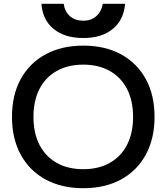

<svg xmlns="http://www.w3.org/2000/svg" viewBox="-20 -980 876 1010"><path d="M418 10Q304 10 219.5 -36Q135 -82 89 -166.5Q43 -251 43 -365Q43 -480 89 -564Q135 -648 219.5 -694Q304 -740 418 -740Q533 -740 617 -694Q701 -648 747 -564Q793 -480 793 -365Q793 -251 747 -166.5Q701 -82 617 -36Q533 10 418 10ZM418 -90Q499 -90 558 -123.5Q617 -157 648.5 -218.5Q680 -280 680 -365Q680 -450 648.5 -511.5Q617 -573 558 -606.5Q499 -640 418 -640Q337 -640 278 -606.5Q219 -573 187.5 -511.5Q156 -450 156 -365Q156 -280 187.5 -218.5Q219 -157 278 -123.5Q337 -90 418 -90ZM418 -780Q321 -780 262.5 -827.5Q204 -875 198 -960H315Q321 -918 348.5 -894.5Q376 -871 418 -871Q459 -871 486 -894.5Q513 -918 521 -960H638Q631 -875 573 -827.5Q515 -780 418 -780Z"/></svg>

Font: M PLUS 1 Medium
Style: Regular
Weight: 500
Designer: Coji Morishita
Foundry: UNDERFOREST DESIGN
Version: Version 1.001